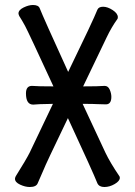

<svg xmlns="http://www.w3.org/2000/svg" viewBox="-20 -733 540 769"><path d="M99 16Q81 16 60.5 6.5Q40 -3 40 -17Q40 -21 43 -27Q85 -94 99 -122L192 -317Q126 -316 113 -314Q84 -314 84 -359Q84 -389 108 -389Q130 -387 194 -387Q93 -606 80.5 -629Q68 -652 57 -669Q54 -676 54 -679Q54 -693 74.5 -703Q95 -713 112 -713Q134 -713 139 -700Q153 -664 253 -445Q354 -653 370 -694Q375 -706 393 -706Q411 -706 431.5 -692.5Q452 -679 452 -664L451 -658Q427 -625 407 -583L313 -387Q374 -387 399 -389Q413 -389 419.5 -374Q426 -359 426 -345Q426 -315 404 -315Q384 -315 368 -316Q356 -317 311 -317L402 -122Q421 -82 459 -26L460 -21Q460 -8 439.5 4Q419 16 398 16Q377 16 370 1Q354 -40 252 -260Q161 -71 155 -54L131 1Q125 16 99 16Z"/></svg>

Font: LXGW WenKai Mono Medium
Style: Regular
Weight: 500
Monospace: yes
Designer: LXGW / Fontworks Inc.
Foundry: LXGW / Fontworks Inc.
Version: Version 1.520; June 14, 2025